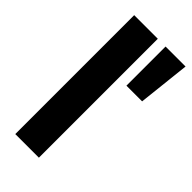

<svg xmlns="http://www.w3.org/2000/svg" viewBox="-230 -771 822 822"><g transform="rotate(45 181.5 -360.0)"><path d="M52 0V-720H195V0ZM337 -483H242V-720H363Z"/></g></svg>

Font: Instrument Sans SemiCondensed
Style: Bold
Weight: 700
Width: 4
Designer: Rodrigo Fuenzalida
Foundry: fragTYPE
Version: Version 1.000;gftools[0.9.28]